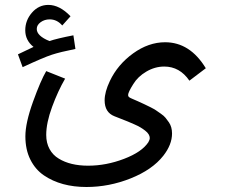

<svg xmlns="http://www.w3.org/2000/svg" viewBox="-20 -560 942 783"><path d="M168.5 -270 245.6 -239.3Q216.3 -189 192.4 -124Q168.5 -59.1 168.5 -9.8Q168.5 22.9 182.1 47.9Q195.8 72.8 219.7 86.9Q266.6 115.7 339.6 115.7Q412.6 115.7 485.6 87.9Q558.6 60.1 585 20Q590.8 9.8 590.8 2.7Q590.8 -4.4 586.2 -12.2Q581.5 -20 572 -27.3Q562.5 -34.7 552.7 -40.5Q543 -46.4 527.3 -53.2Q511.7 -60.1 501 -64.5Q490.2 -68.8 472.7 -75.7Q455.1 -82.5 446.8 -85.9Q406.7 -101.6 406.7 -150.9Q406.7 -185.1 428.2 -230Q460 -296.9 522.9 -342.3Q585.9 -387.7 653.3 -387.7Q754.9 -387.7 819.3 -281.7L752.4 -231Q712.9 -288.6 649.9 -288.6Q611.8 -288.6 576.9 -268.1Q542 -247.6 523.4 -216.8Q502.4 -183.6 502.4 -172.4Q502.4 -167 506.1 -164.1Q509.8 -161.1 516.8 -158.2Q523.9 -155.3 542 -147.2Q560.1 -139.2 567.6 -135.5Q575.2 -131.8 591.6 -123.8Q607.9 -115.7 615.7 -110.4Q623.5 -105 636.2 -96.2Q648.9 -87.4 655.3 -79.3Q661.6 -71.3 668.9 -61Q681.6 -42.5 681.6 -15.6Q681.6 29.8 646 75.2Q601.1 132.3 512.9 167.5Q424.8 202.6 332.5 202.6Q229 202.6 159.2 155.3Q124 131.3 103.8 90.8Q83.5 50.3 83.5 -4.2Q83.5 -58.6 114.7 -145.3Q146 -231.9 168.5 -270ZM116.7 -368.7Q83 -395.5 83 -436.3Q83 -477.1 110.4 -508.5Q137.7 -540 177.2 -540Q223.1 -540 267.6 -493.7L233.9 -456.1Q212.4 -481 182.6 -481Q161.6 -481 145.8 -469.5Q129.9 -458 129.9 -441.9Q129.9 -413.6 181.6 -392.6Q213.4 -403.3 279.3 -416L287.6 -360.4Q226.1 -348.1 191.7 -336.9Q157.2 -325.7 72.3 -286.1L53.2 -338.4Q111.3 -365.7 116.7 -368.7Z"/></svg>

Font: GanjNamehSans
Style: Regular
Weight: 400
Designer: Mohammad Saleh Souzanchi
Foundry: http://font-store.ir
Version: Version:0.0.4;RFB:1.2.5;Building:2016-12-11 09:43:53.670092